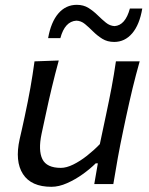

<svg xmlns="http://www.w3.org/2000/svg" viewBox="-20 -744 602 776"><path d="M188 11Q106 11 72.8 -40.5Q39.5 -92 59.5 -182Q64 -202.5 69 -223.5Q74 -244.5 79.5 -271.5Q93.5 -336.5 102.8 -388.8Q112 -441 119.5 -496L217.5 -499.5Q202.5 -444.5 189.8 -391.5Q177 -338.5 164.5 -279.5L148 -203Q134 -136.5 151.2 -101Q168.5 -65.5 226 -65.5Q248.5 -65.5 276 -79Q303.5 -92.5 331.5 -114.5Q359.5 -136.5 383.5 -161.5L408.5 -279.5Q421 -338 430.8 -389.5Q440.5 -441 448.5 -496H544.5Q529 -441 516.2 -388.5Q503.5 -336 489.5 -271L478.5 -219Q465.5 -157.5 456.2 -106.2Q447 -55 438 0H361L375.5 -84H367Q345.5 -62.5 315 -40.5Q284.5 -18.5 251.2 -3.8Q218 11 188 11ZM441.5 -574.5Q414 -574.5 393.5 -587.2Q373 -600 356.2 -616.8Q339.5 -633.5 323.5 -646.8Q307.5 -660 288.5 -660.5Q242 -657.5 224 -590H174.5Q186 -655 216 -689.8Q246 -724.5 290.5 -724.5Q317.5 -724.5 337.8 -711.8Q358 -699 375 -682.2Q392 -665.5 408 -652.5Q424 -639.5 443 -638.5Q486.5 -641.5 505 -709.5H555Q544 -644 514.2 -609.2Q484.5 -574.5 441.5 -574.5Z"/></svg>

Font: Commissioner Flair
Style: Italic
Weight: 400
Italic angle: -12°
Designer: Kostas Bartsokas
Foundry: Kostas Bartsokas
Version: Version 1.000; ttfautohint (v1.8.3)